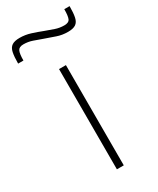

<svg xmlns="http://www.w3.org/2000/svg" viewBox="-231 -786 698 846"><g transform="rotate(-30 117.5 -363.5)"><path d="M100 0V-510H135V0ZM-44 -621Q-44 -656 -39.5 -677Q-35 -698 -21.5 -707Q-8 -716 18 -716Q46 -716 73 -707.5Q100 -699 128 -688Q150 -680 171.5 -672.5Q193 -665 217 -665Q240 -665 246 -679Q252 -693 252 -727H279Q279 -692 274.5 -671Q270 -650 256.5 -641Q243 -632 217 -632Q187 -632 161.5 -641Q136 -650 107 -660Q85 -668 63.5 -675.5Q42 -683 18 -683Q-4 -683 -10.5 -669Q-17 -655 -17 -621Z"/></g></svg>

Font: Saira Thin
Style: Regular
Weight: 100
Designer: Hector Gatti with collaboration of the Omnibus-Type team
Foundry: Omnibus-Type
Version: Version 1.101